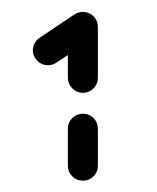

<svg xmlns="http://www.w3.org/2000/svg" viewBox="-20 -687 268 327"><path d="M121.1 -379.3Q110.4 -379.3 103 -386.7Q95.6 -394.1 95.6 -404.8V-467.8Q95.6 -478.5 103.1 -485.9Q110.7 -493.3 121.1 -493.3Q131.9 -493.3 139.3 -485.9Q146.7 -478.5 146.7 -467.8V-404.8Q146.7 -394.1 139.3 -386.7Q131.9 -379.3 121.1 -379.3ZM121.1 -666.7Q131.9 -666.7 139.3 -659.3Q146.7 -651.9 146.7 -641.1Q146.7 -634.4 143.5 -628.9Q140.4 -623.3 135.2 -619.6L75.6 -580Q69.3 -575.9 61.5 -575.9Q51.1 -575.9 43.5 -583.5Q35.9 -591.1 35.9 -601.5Q35.9 -607.8 39.1 -613.5Q42.2 -619.3 47.4 -622.6L107 -662.6Q114.4 -666.7 121.1 -666.7ZM121.1 -528.9Q110.7 -528.9 103.1 -536.5Q95.6 -544.1 95.6 -554.4V-641.1Q95.6 -651.9 103.1 -659.3Q110.7 -666.7 121.1 -666.7Q131.9 -666.7 139.3 -659.3Q146.7 -651.9 146.7 -641.1V-554.4Q146.7 -544.1 139.3 -536.5Q131.9 -528.9 121.1 -528.9Z"/></svg>

Font: 26F Galaxy Hebrew Extra Bold
Style: Regular
Weight: 800
Designer: C₂₉H₂₅N₃O₅
Version: Version 1.000